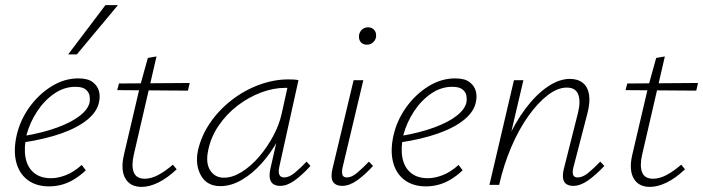

<svg xmlns="http://www.w3.org/2000/svg" viewBox="-20 -724 2754 752"><path d="M172 6Q122 6 88.5 -19Q55 -44 43.5 -89Q32 -134 45 -193Q59 -254 95.5 -304.5Q132 -355 182 -386Q232 -417 287 -417Q324 -417 343 -402.5Q362 -388 367.5 -367.5Q373 -347 368 -325Q361 -287 322.5 -255.5Q284 -224 220.5 -201.5Q157 -179 71 -166L72 -191Q148 -204 204 -224.5Q260 -245 292.5 -270.5Q325 -296 331 -323Q333 -334 331 -348Q329 -362 316.5 -373Q304 -384 275 -384Q231 -384 192 -357Q153 -330 125 -287Q97 -244 84 -196Q73 -145 80 -107Q87 -69 112.5 -47.5Q138 -26 180 -26Q207 -26 238 -38Q269 -50 300 -78L316 -57Q294 -36 270 -21.5Q246 -7 221.5 -0.5Q197 6 172 6ZM247 -511 393 -704H442L281 -511Z M535 8Q490 8 471 -25Q452 -58 465 -116L528 -385L559 -497L593 -503L504 -118Q494 -74 504 -49Q514 -24 547 -24Q572 -24 599.5 -38.5Q627 -53 657 -79L672 -61Q635 -26 600 -9Q565 8 535 8ZM439 -371 446 -397 723 -399 716 -369Z M843 5Q791 5 767.5 -36Q744 -77 755 -133Q768 -192 803 -243Q838 -294 888 -332.5Q938 -371 995.5 -392Q1053 -413 1109 -413Q1121 -413 1131 -412.5Q1141 -412 1149 -410L1074 -71Q1065 -29 1093 -29Q1112 -29 1133.5 -46.5Q1155 -64 1181 -91L1196 -74Q1162 -37 1133 -16.5Q1104 4 1077 4Q1061 4 1050.5 -3Q1040 -10 1037 -25Q1034 -40 1039 -63L1080 -243L1107 -277Q1096 -226 1069 -176Q1042 -126 1005.5 -85Q969 -44 927 -19.5Q885 5 843 5ZM857 -28Q891 -28 927.5 -51Q964 -74 995.5 -111Q1027 -148 1050.5 -192Q1074 -236 1083 -278L1109 -395L1129 -378Q1124 -379 1115 -379.5Q1106 -380 1098 -380Q1051 -380 1002 -361.5Q953 -343 910 -310Q867 -277 836 -231.5Q805 -186 795 -133Q785 -85 803.5 -56.5Q822 -28 857 -28Z M1320 4Q1304 4 1293 -3Q1282 -10 1279.5 -25Q1277 -40 1282 -62L1365 -410H1403L1322 -69Q1318 -51 1321 -40Q1324 -29 1339 -29Q1357 -29 1378 -46.5Q1399 -64 1425 -91L1441 -74Q1408 -38 1378 -17Q1348 4 1320 4ZM1417 -549Q1407 -549 1399.5 -553.5Q1392 -558 1388.5 -566.5Q1385 -575 1386 -585Q1388 -599 1397.5 -608Q1407 -617 1422 -617Q1432 -617 1439.5 -612Q1447 -607 1450.5 -599Q1454 -591 1453 -580Q1451 -567 1441 -558Q1431 -549 1417 -549Z M1648 6Q1598 6 1564.5 -19Q1531 -44 1519.5 -89Q1508 -134 1521 -193Q1535 -254 1571.5 -304.5Q1608 -355 1658 -386Q1708 -417 1763 -417Q1800 -417 1819 -402.5Q1838 -388 1843.5 -367.5Q1849 -347 1844 -325Q1837 -287 1798.5 -255.5Q1760 -224 1696.5 -201.5Q1633 -179 1547 -166L1548 -191Q1624 -204 1680 -224.5Q1736 -245 1768.5 -270.5Q1801 -296 1807 -323Q1809 -334 1807 -348Q1805 -362 1792.5 -373Q1780 -384 1751 -384Q1707 -384 1668 -357Q1629 -330 1601 -287Q1573 -244 1560 -196Q1549 -145 1556 -107Q1563 -69 1588.5 -47.5Q1614 -26 1656 -26Q1683 -26 1714 -38Q1745 -50 1776 -78L1792 -57Q1770 -36 1746 -21.5Q1722 -7 1697.5 -0.5Q1673 6 1648 6Z M2225 4Q2209 4 2198.5 -3Q2188 -10 2185.5 -24.5Q2183 -39 2188 -61L2244 -283Q2255 -328 2244.5 -354.5Q2234 -381 2200 -381Q2164 -381 2125 -351Q2086 -321 2049 -269Q2012 -217 1982.5 -148Q1953 -79 1935 0H1906Q1929 -91 1963 -167.5Q1997 -244 2038.5 -299Q2080 -354 2125 -384.5Q2170 -415 2212 -415Q2243 -415 2262.5 -399.5Q2282 -384 2287 -354Q2292 -324 2281 -281L2226 -69Q2221 -51 2224.5 -40Q2228 -29 2242 -29Q2262 -29 2283.5 -46.5Q2305 -64 2331 -91L2347 -74Q2313 -38 2283 -17Q2253 4 2225 4ZM1897 0 1993 -410H2030L1934 0Z M2526 8Q2481 8 2462 -25Q2443 -58 2456 -116L2519 -385L2550 -497L2584 -503L2495 -118Q2485 -74 2495 -49Q2505 -24 2538 -24Q2563 -24 2590.5 -38.5Q2618 -53 2648 -79L2663 -61Q2626 -26 2591 -9Q2556 8 2526 8ZM2430 -371 2437 -397 2714 -399 2707 -369Z"/></svg>

Font: Ysabeau Office ExtraLight
Style: Italic
Weight: 250
Italic angle: -12°
Designer: Christian Thalmann (Catharsis Fonts)
Version: Version 2.001;gftools[0.9.30]; featfreeze: tnum,lnum,ss02